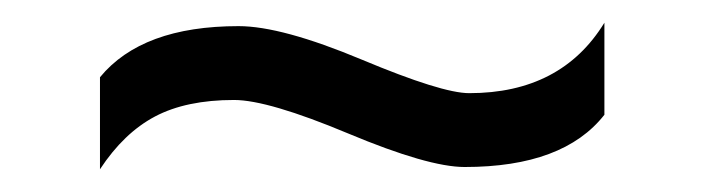

<svg xmlns="http://www.w3.org/2000/svg" viewBox="-20 -384 620 169"><path d="M190 -361Q228 -361 298.5 -331.5Q369 -302 393 -302Q474 -302 512 -364V-283Q476 -237 389 -237Q357 -237 286.5 -266.5Q216 -296 186 -296Q144 -296 116.5 -281.5Q89 -267 68 -235V-316Q105 -361 190 -361Z"/></svg>

Font: Play
Style: Regular
Weight: 400
Designer: Jonas Hecksher
Foundry: Jonas Hecksher, Playtypeª, e-types AS
Version: Version 1.002